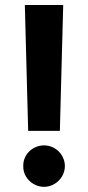

<svg xmlns="http://www.w3.org/2000/svg" viewBox="-20 -727 347 756"><path d="M215.7 -211.7H90.9L77.8 -707.2H228.9ZM71.5 -73.3Q71.1 -95.3 82.1 -114.1Q93.1 -132.9 112.2 -143.7Q131.3 -154.6 153.5 -154.6Q175.1 -154.6 194.1 -143.7Q213 -132.9 224.2 -114Q235.3 -95.2 235.5 -73.3Q235.3 -51.2 224.2 -32.4Q213 -13.7 194.1 -2.5Q175.1 8.7 153.5 8.7Q131.3 8.7 112.2 -2.5Q93.1 -13.7 82.1 -32.3Q71.1 -51 71.5 -73.3Z"/></svg>

Font: Pretendard Variable
Style: Regular
Weight: 400
Designer: Base glyphs from Inter by Rasmus Andersson; Hangul glyphs from Noto Sans CJK(Source Han Sans) by Jang Soo-young and Kang
Foundry: Kil Hyung-jin
Version: Version 1.100;FEAKit 1.0